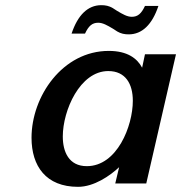

<svg xmlns="http://www.w3.org/2000/svg" viewBox="-20 -710 701 743"><path d="M416 -679C402 -687 389 -690 372 -690C320 -690 281 -652 257 -580H309C323 -610 337 -622 360 -622C378 -622 395 -612 417 -599L434 -588C448 -580 461 -577 478 -577C530 -577 569 -615 593 -687H541C527 -657 513 -645 490 -645C472 -645 455 -655 433 -668ZM102 -177C102 -67 158 13 282 13C344 13 406 -30 441 -63L426 0H546L661 -500H541L530 -448C511 -484 473 -513 401 -513C222 -513 102 -337 102 -177ZM223 -182C223 -282 289 -435 399 -435C466 -435 494 -385 494 -320C494 -222 433 -67 316 -67C246 -67 223 -123 223 -182Z"/></svg>

Font: Perun SemiBold Italic
Style: Regular
Weight: 400
Italic angle: -12°
Foundry: Copyright (c) Stefan Peev, Context Ltd, 2016
Version: Version 1.026